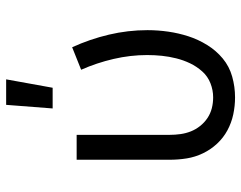

<svg xmlns="http://www.w3.org/2000/svg" viewBox="-102 -694 803 640"><g transform="rotate(-90 300.0 -373.5)"><path d="M296 8Q267 8 239 2Q211 -4 186 -17.5Q161 -31 141.5 -52Q122 -73 109.5 -99Q97 -125 92.5 -153Q88 -181 88 -210V-520H171V-210Q171 -192 173.5 -174Q176 -156 182.5 -139.5Q189 -123 200.5 -108.5Q212 -94 227 -84Q242 -74 259.5 -69.5Q277 -65 296 -65Q320 -65 343 -74Q366 -83 382.5 -101.5Q399 -120 409.5 -142Q420 -164 426 -188Q432 -212 434.5 -236Q437 -260 437 -285Q437 -341 424 -397Q411 -453 388 -505L463 -535Q490 -476 505 -412.5Q520 -349 520 -284Q520 -249 515 -214.5Q510 -180 499.5 -147.5Q489 -115 470.5 -85Q452 -55 425.5 -33Q399 -11 365 -1.5Q331 8 296 8ZM259 -600 271 -755H356L328 -600Z"/></g></svg>

Font: Nova
Style: Regular
Weight: 400
Monospace: yes
Designer: Belleve Invis
Foundry: Belleve Invis
Version: Version 24.1.4; ttfautohint (v1.8.4)